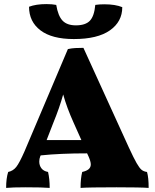

<svg xmlns="http://www.w3.org/2000/svg" viewBox="-20 -916 757 939"><path d="M707 3Q667 0 550 0Q412 0 374 3Q374 -43 382 -75Q404 -80 414 -89Q424 -98 424 -112Q424 -126 413 -151L406 -166Q275 -166 179 -156L177 -152Q172 -139 172 -126Q172 -107 182.5 -93Q193 -79 215 -75Q223 -41 223 3Q189 0 106 0Q40 0 10 3Q10 -44 20 -75Q44 -80 59.5 -99.5Q75 -119 100 -176L312 -676Q330 -680 348.5 -681Q367 -682 388 -682L610 -195Q634 -143 648 -118.5Q662 -94 672.5 -85.5Q683 -77 699 -75Q707 -48 707 3ZM378 -231 340 -316Q307 -389 289 -454Q271 -389 241 -316L208 -231ZM122 -883Q156 -896 207 -896Q235 -896 255 -892Q264 -838 286 -815Q308 -792 351 -792Q398 -792 419.5 -814.5Q441 -837 446 -892Q465 -895 490 -895Q544 -895 578 -881Q578 -810 517.5 -767.5Q457 -725 341 -725Q234 -725 178 -767.5Q122 -810 122 -883Z"/></svg>

Font: Vollkorn SC Black
Style: Regular
Weight: 900
Designer: Friedrich Althausen
Foundry: Friedrich Althausen
Version: Version 4.015